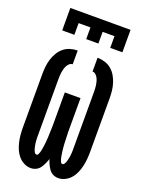

<svg xmlns="http://www.w3.org/2000/svg" viewBox="-175 -1037 850 1127"><g transform="rotate(20 250.0 -473.5)"><path d="M164 8Q142 8 121.5 -2.5Q101 -13 86.5 -30Q72 -47 63 -68Q54 -89 49 -111Q44 -133 42 -155.5Q40 -178 40 -200V-535Q40 -558 42.5 -581.5Q45 -605 52 -627.5Q59 -650 71 -670.5Q83 -691 101 -706Q119 -721 142 -728Q165 -735 188 -735V-649Q177 -649 168 -641Q159 -633 154 -623Q149 -613 146 -602Q143 -591 141.5 -580Q140 -569 139.5 -557.5Q139 -546 139 -535V-200Q139 -194 139 -187Q139 -180 139 -173.5Q139 -167 139.5 -160.5Q140 -154 140.5 -147.5Q141 -141 142 -134.5Q143 -128 144.5 -121.5Q146 -115 147.5 -108.5Q149 -102 151.5 -96Q154 -90 158 -84Q162 -78 169 -78Q176 -78 179.5 -85Q183 -92 185 -98.5Q187 -105 188.5 -112Q190 -119 191 -126Q192 -133 193 -140Q194 -147 195 -154Q196 -161 196.5 -168Q197 -175 197.5 -182Q198 -189 198.5 -196Q199 -203 199 -210Q199 -217 199.5 -224Q200 -231 200 -238Q200 -245 200.5 -252Q201 -259 201 -266Q201 -273 201 -280Q201 -287 201 -294V-478H299V-294Q299 -287 299 -280Q299 -273 299 -266Q299 -259 299.5 -252Q300 -245 300 -238Q300 -231 300.5 -224Q301 -217 301 -210Q301 -203 301.5 -196Q302 -189 302.5 -182Q303 -175 303.5 -168Q304 -161 305 -154Q306 -147 307 -140Q308 -133 309 -126Q310 -119 311.5 -112Q313 -105 315 -98.5Q317 -92 320.5 -85Q324 -78 331 -78Q338 -78 342 -84Q346 -90 348.5 -96Q351 -102 352.5 -108.5Q354 -115 355.5 -121.5Q357 -128 358 -134.5Q359 -141 359.5 -147.5Q360 -154 360.5 -160.5Q361 -167 361 -173.5Q361 -180 361 -187Q361 -194 361 -200V-535Q361 -546 360.5 -557.5Q360 -569 358.5 -580Q357 -591 354 -602Q351 -613 346 -623Q341 -633 332 -641Q323 -649 312 -649V-735Q335 -735 358 -728Q381 -721 399 -706Q417 -691 429 -670.5Q441 -650 448 -627.5Q455 -605 457.5 -581.5Q460 -558 460 -535V-200Q460 -178 458 -155.5Q456 -133 451 -111Q446 -89 437 -68Q428 -47 413.5 -30Q399 -13 378.5 -2.5Q358 8 336 8Q319 8 303.5 0.5Q288 -7 278.5 -20.5Q269 -34 262 -49Q255 -64 250 -80Q245 -64 238 -49Q231 -34 221.5 -20.5Q212 -7 196.5 0.5Q181 8 164 8ZM62 -815V-955H438V-815H362V-888H288V-815H212V-888H138V-815Z"/></g></svg>

Font: Zed Mono Semibold
Style: Regular
Weight: 600
Monospace: yes
Designer: Belleve Invis
Foundry: Belleve Invis
Version: Version 1.0.0; ttfautohint (v1.8.4)